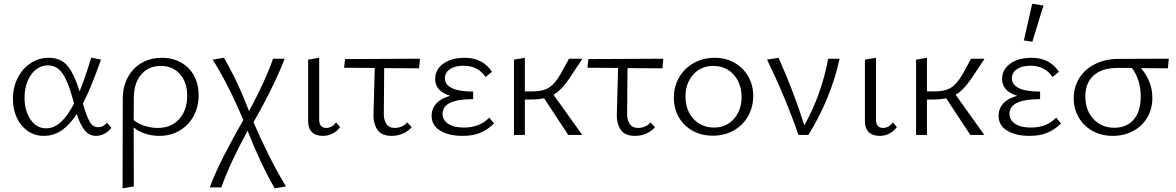

<svg xmlns="http://www.w3.org/2000/svg" viewBox="-20 -731 6372 1040"><path d="M583 -39Q570 -20 547.5 -7.5Q525 5 501 5Q462 5 437.5 -26.5Q413 -58 396 -114Q359 -56 315 -25.5Q271 5 217 5Q169 5 131 -21Q93 -47 71.5 -92.5Q50 -138 50 -195Q50 -258 76 -309Q102 -360 146 -389Q190 -418 243 -418Q312 -418 348.5 -371Q385 -324 411 -236Q442 -312 474 -419L527 -408Q470 -247 429 -170Q448 -104 465 -73Q482 -42 511 -42Q540 -42 559 -66ZM381 -170 372 -203Q349 -288 319 -332.5Q289 -377 239 -377Q204 -377 175.5 -355Q147 -333 130 -293Q113 -253 113 -202Q113 -131 145.5 -83.5Q178 -36 230 -36Q273 -36 310 -70Q347 -104 381 -170Z M1056 -215Q1056 -153 1029 -103Q1002 -53 953.5 -24Q905 5 843 5Q803 5 766.5 -7Q730 -19 704 -41Q704 171 705 279L644 289Q645 125 645 -195Q645 -262 672.5 -312.5Q700 -363 748 -390.5Q796 -418 856 -418Q915 -418 960.5 -392.5Q1006 -367 1031 -321Q1056 -275 1056 -215ZM994 -211Q994 -286 954.5 -330Q915 -374 850 -374Q786 -374 746 -328.5Q706 -283 705 -205Q705 -119 704 -81Q727 -61 762.5 -49.5Q798 -38 834 -38Q908 -38 951 -86.5Q994 -135 994 -211Z M1468 289Q1391 156 1321 -23Q1221 162 1179 284H1116Q1147 202 1192 114Q1237 26 1298 -81Q1215 -277 1132 -408L1193 -418Q1266 -294 1329 -129Q1417 -292 1459 -413H1522Q1464 -262 1353 -69Q1435 122 1529 279Z M1649 -79V-408L1709 -418V-88Q1707 -38 1748 -38Q1762 -38 1776 -45.5Q1790 -53 1800 -68L1822 -43Q1807 -21 1782.5 -8Q1758 5 1729 5Q1689 5 1668.5 -16.5Q1648 -38 1649 -79Z M2059 -117Q2058 -84 2072 -61Q2086 -38 2119 -38Q2137 -38 2155 -45.5Q2173 -53 2186 -68L2210 -42Q2192 -21 2163.5 -8Q2135 5 2101 5Q2046 5 2024 -28.5Q2002 -62 2003 -108L2010 -363L1844 -364L1849 -411L2255 -413L2250 -361L2061 -362Z M2656 -62Q2625 -31 2584.5 -13Q2544 5 2486 5Q2412 5 2365 -23Q2318 -51 2318 -104Q2318 -143 2344 -171Q2370 -199 2419 -212Q2337 -237 2337 -303Q2337 -354 2381 -386Q2425 -418 2497 -418Q2595 -418 2645 -342L2610 -314Q2592 -342 2562 -358.5Q2532 -375 2491 -375Q2445 -375 2417.5 -356.5Q2390 -338 2390 -307Q2390 -272 2428.5 -253.5Q2467 -235 2543 -235V-194Q2377 -194 2377 -115Q2377 -81 2407.5 -60.5Q2438 -40 2493 -40Q2579 -40 2630 -94Z M2978 -218 3134 0H3058L2927 -199Q2898 -192 2857 -192H2823V0H2764V-408L2823 -418V-236H2867Q2921 -236 2953.5 -256.5Q2986 -277 3016 -329L3062 -413H3135L3064 -306Q3021 -242 2978 -218Z M3377 -117Q3376 -84 3390 -61Q3404 -38 3437 -38Q3455 -38 3473 -45.5Q3491 -53 3504 -68L3528 -42Q3510 -21 3481.5 -8Q3453 5 3419 5Q3364 5 3342 -28.5Q3320 -62 3321 -108L3328 -363L3162 -364L3167 -411L3573 -413L3568 -361L3379 -362Z M3630 -202Q3630 -263 3659 -312.5Q3688 -362 3738.5 -390Q3789 -418 3852 -418Q3911 -418 3958.5 -391Q4006 -364 4033 -317Q4060 -270 4060 -212Q4060 -150 4031.5 -100.5Q4003 -51 3953 -23.5Q3903 4 3840 4Q3780 4 3732 -22.5Q3684 -49 3657 -96Q3630 -143 3630 -202ZM3997 -206Q3997 -255 3977 -293.5Q3957 -332 3922.5 -353Q3888 -374 3844 -374Q3776 -374 3734.5 -326.5Q3693 -279 3693 -208Q3693 -158 3713 -120Q3733 -82 3768 -61Q3803 -40 3847 -40Q3915 -40 3956 -88Q3997 -136 3997 -206Z M4528 -413Q4480 -196 4359 0H4305Q4236 -200 4135 -408L4197 -418Q4276 -243 4337 -52Q4431 -222 4466 -413Z M4665 -79V-408L4725 -418V-88Q4723 -38 4764 -38Q4778 -38 4792 -45.5Q4806 -53 4816 -68L4838 -43Q4823 -21 4798.5 -8Q4774 5 4745 5Q4705 5 4684.5 -16.5Q4664 -38 4665 -79Z M5156 -218 5312 0H5236L5105 -199Q5076 -192 5035 -192H5001V0H4942V-408L5001 -418V-236H5045Q5099 -236 5131.5 -256.5Q5164 -277 5194 -329L5240 -413H5313L5242 -306Q5199 -242 5156 -218Z M5572 -505 5526 -512 5571 -711 5632 -701ZM5727 -62Q5696 -31 5655.5 -13Q5615 5 5557 5Q5483 5 5436 -23Q5389 -51 5389 -104Q5389 -143 5415 -171Q5441 -199 5490 -212Q5408 -237 5408 -303Q5408 -354 5452 -386Q5496 -418 5568 -418Q5666 -418 5716 -342L5681 -314Q5663 -342 5633 -358.5Q5603 -375 5562 -375Q5516 -375 5488.5 -356.5Q5461 -338 5461 -307Q5461 -272 5499.5 -253.5Q5538 -235 5614 -235V-194Q5448 -194 5448 -115Q5448 -81 5478.5 -60.5Q5509 -40 5564 -40Q5650 -40 5701 -94Z M6306 -361Q6258 -362 6160 -362Q6187 -332 6204.5 -290.5Q6222 -249 6222 -201Q6222 -140 6193.5 -93Q6165 -46 6116 -20.5Q6067 5 6008 5Q5947 5 5898.5 -21.5Q5850 -48 5823 -95Q5796 -142 5796 -199Q5796 -260 5826.5 -308.5Q5857 -357 5912.5 -384.5Q5968 -412 6039 -412L6311 -413ZM6111 -363H6034Q5949 -363 5904 -322.5Q5859 -282 5859 -209Q5859 -133 5903 -86Q5947 -39 6016 -39Q6081 -39 6120 -82.5Q6159 -126 6159 -207Q6159 -255 6146 -295Q6133 -335 6111 -363Z"/></svg>

Font: Ysabeau Infant Semilight
Style: Regular
Weight: 300
Designer: Christian Thalmann (Catharsis Fonts)
Version: Version 0.003